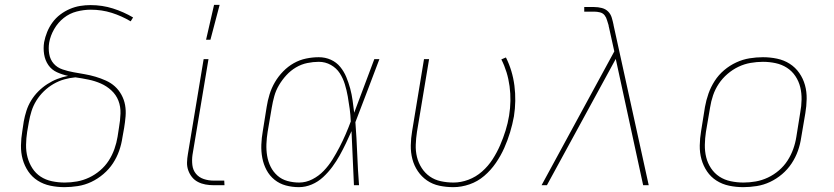

<svg xmlns="http://www.w3.org/2000/svg" viewBox="-20 -764 3440 792"><path d="M246 8Q216 8 187.5 2Q159 -4 135.5 -19Q112 -34 96.5 -57Q81 -80 73.5 -107Q66 -134 66.5 -164Q67 -194 72 -223L78 -263Q82 -285 89 -307Q96 -329 108.5 -349.5Q121 -370 138 -387Q155 -404 175 -417Q195 -430 217 -438.5Q239 -447 261 -451Q237 -456 215 -466Q193 -476 179.5 -495.5Q166 -515 162 -540Q158 -565 162 -590Q166 -611 174.5 -632Q183 -653 196.5 -671.5Q210 -690 228.5 -704Q247 -718 268 -727Q289 -736 310.5 -739.5Q332 -743 353 -743Q402 -743 446 -729Q490 -715 529 -692L519 -676Q482 -698 441 -711Q400 -724 354 -724Q326 -724 296.5 -716.5Q267 -709 243 -690Q219 -671 203.5 -644Q188 -617 183 -589Q179 -565 183 -541.5Q187 -518 201.5 -501.5Q216 -485 238.5 -477.5Q261 -470 283.5 -466Q306 -462 329 -458Q352 -454 374 -447.5Q396 -441 417 -431.5Q438 -422 454 -407.5Q470 -393 481 -373Q492 -353 496 -330.5Q500 -308 498 -284Q496 -260 492 -236L485 -197Q481 -169 471.5 -142Q462 -115 446 -90.5Q430 -66 406.5 -46Q383 -26 356.5 -13.5Q330 -1 301.5 3.5Q273 8 246 8ZM247 -11Q272 -11 297.5 -15.5Q323 -20 347.5 -31.5Q372 -43 393 -61Q414 -79 428.5 -101.5Q443 -124 452 -149.5Q461 -175 465 -200L471 -239Q476 -267 477 -295.5Q478 -324 468.5 -348.5Q459 -373 439.5 -391Q420 -409 396 -419.5Q372 -430 345.5 -435.5Q319 -441 291 -445Q268 -443 245 -436.5Q222 -430 200.5 -417.5Q179 -405 161 -387.5Q143 -370 130 -349Q117 -328 110 -305.5Q103 -283 99 -260L92 -220Q88 -194 87.5 -167Q87 -140 93.5 -115.5Q100 -91 113.5 -70Q127 -49 147.5 -35.5Q168 -22 194 -16.5Q220 -11 247 -11Z M906 0H861Q844 0 827.5 -3Q811 -6 796.5 -13.5Q782 -21 772 -33.5Q762 -46 756.5 -61.5Q751 -77 751.5 -94Q752 -111 755 -128L820 -520H840L774 -125Q771 -104 773.5 -83Q776 -62 788.5 -47Q801 -32 820.5 -25.5Q840 -19 861 -19H905ZM830 -600 863 -744H886L848 -600Z M1213 8Q1185 8 1159 1Q1133 -6 1112.5 -22.5Q1092 -39 1079.5 -62.5Q1067 -86 1062 -112.5Q1057 -139 1058 -167Q1059 -195 1064 -223L1080 -323Q1084 -349 1092 -375Q1100 -401 1114 -425Q1128 -449 1148 -469.5Q1168 -490 1192 -503.5Q1216 -517 1242.5 -522.5Q1269 -528 1295 -528Q1322 -528 1345 -517.5Q1368 -507 1383.5 -488Q1399 -469 1408.5 -446Q1418 -423 1424.5 -399Q1431 -375 1434.5 -349.5Q1438 -324 1441 -299Q1462 -354 1482.5 -409.5Q1503 -465 1524 -520H1545Q1520 -455 1495.5 -389.5Q1471 -324 1446 -260Q1451 -195 1453.5 -130Q1456 -65 1461 0H1440Q1437 -56 1435 -111.5Q1433 -167 1430 -223Q1419 -198 1407 -173Q1395 -148 1381.5 -123.5Q1368 -99 1351 -76Q1334 -53 1313 -33.5Q1292 -14 1266 -3Q1240 8 1213 8ZM1214 -11Q1242 -11 1268.5 -24.5Q1295 -38 1315.5 -59.5Q1336 -81 1351.5 -106Q1367 -131 1380.5 -157Q1394 -183 1405.5 -209.5Q1417 -236 1427 -263Q1426 -289 1422.5 -315Q1419 -341 1414.5 -366.5Q1410 -392 1402.5 -416.5Q1395 -441 1381.5 -462Q1368 -483 1345 -496Q1322 -509 1295 -509Q1272 -509 1247.5 -504Q1223 -499 1201 -486Q1179 -473 1161.5 -454Q1144 -435 1131 -413Q1118 -391 1111.5 -367.5Q1105 -344 1101 -320L1084 -220Q1080 -195 1079 -170Q1078 -145 1082 -121Q1086 -97 1096.5 -76Q1107 -55 1124.5 -39.5Q1142 -24 1165.5 -17.5Q1189 -11 1214 -11Z M1850 8Q1820 8 1792 2Q1764 -4 1741.5 -19.5Q1719 -35 1703.5 -58Q1688 -81 1681 -108Q1674 -135 1674.5 -164.5Q1675 -194 1680 -223L1729 -520H1750L1700 -220Q1696 -194 1695 -167.5Q1694 -141 1700 -116.5Q1706 -92 1719.5 -71Q1733 -50 1753 -36Q1773 -22 1798.5 -16.5Q1824 -11 1851 -11Q1881 -11 1912 -22.5Q1943 -34 1968.5 -56.5Q1994 -79 2012 -107Q2030 -135 2043 -165Q2056 -195 2065.5 -225.5Q2075 -256 2080 -287Q2090 -348 2082 -408Q2074 -468 2048 -519L2067 -527Q2094 -473 2102 -410.5Q2110 -348 2100 -284Q2094 -251 2084 -218Q2074 -185 2060 -153.5Q2046 -122 2025.5 -92Q2005 -62 1977.5 -38.5Q1950 -15 1916.5 -3.5Q1883 8 1850 8Z M2214 0 2514 -552 2491 -656Q2490 -656 2490 -657L2491 -658Q2487 -669 2484 -680.5Q2481 -692 2474 -701Q2467 -710 2455 -713Q2443 -716 2431 -716H2390V-735H2431Q2447 -735 2462.5 -731Q2478 -727 2488.5 -716.5Q2499 -706 2503.5 -691Q2508 -676 2511 -661V-660L2656 0H2633L2520 -521L2236 0Z M3046 8Q3016 8 2987.5 2Q2959 -4 2935.5 -19Q2912 -34 2896.5 -57Q2881 -80 2873.5 -107Q2866 -134 2866.5 -164Q2867 -194 2872 -223L2888 -323Q2893 -351 2902.5 -378Q2912 -405 2928 -430Q2944 -455 2967 -474.5Q2990 -494 3017 -506.5Q3044 -519 3072 -523.5Q3100 -528 3127 -528Q3157 -528 3185.5 -522Q3214 -516 3237.5 -501Q3261 -486 3277 -463Q3293 -440 3300.5 -413Q3308 -386 3307.5 -356Q3307 -326 3302 -297L3285 -197Q3281 -169 3271.5 -142Q3262 -115 3245.5 -90Q3229 -65 3206 -45.5Q3183 -26 3156.5 -13.5Q3130 -1 3101.5 3.5Q3073 8 3046 8ZM3047 -11Q3072 -11 3097.5 -15.5Q3123 -20 3147.5 -31.5Q3172 -43 3193 -61Q3214 -79 3228.5 -101.5Q3243 -124 3252 -149Q3261 -174 3265 -200L3281 -300Q3286 -326 3286.5 -353Q3287 -380 3281 -404.5Q3275 -429 3261 -450Q3247 -471 3226 -484.5Q3205 -498 3179.5 -503.5Q3154 -509 3127 -509Q3102 -509 3076 -504.5Q3050 -500 3026 -488.5Q3002 -477 2981 -459Q2960 -441 2945 -418.5Q2930 -396 2921.5 -371Q2913 -346 2909 -320L2892 -220Q2888 -194 2887.5 -167Q2887 -140 2893 -115.5Q2899 -91 2913 -70Q2927 -49 2947.5 -35.5Q2968 -22 2994 -16.5Q3020 -11 3047 -11Z"/></svg>

Font: Iosevka Aile Thin
Style: Italic
Weight: 100
Italic angle: -9°
Designer: Belleve Invis
Foundry: Belleve Invis
Version: Version 31.1.0; ttfautohint (v1.8.4)